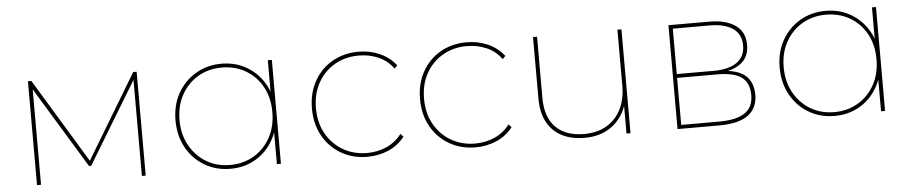

<svg xmlns="http://www.w3.org/2000/svg" viewBox="-36 -735 4525 952"><g transform="rotate(-5 2226.5 -258.5)"><path d="M117 0V-517H134L393 -90H384L641 -517H658V0H639V-488H645L393 -72H382L129 -488H137V0Z M1080 3Q1009 3 952 -30.5Q895 -64 862 -123.5Q829 -183 829 -259Q829 -336 862 -394.5Q895 -453 952 -486.5Q1009 -520 1080 -520Q1151 -520 1207 -486.5Q1263 -453 1295.5 -394.5Q1328 -336 1328 -259Q1328 -183 1295.5 -123.5Q1263 -64 1207 -30.5Q1151 3 1080 3ZM1080 -16Q1146 -16 1198.5 -47Q1251 -78 1281 -133Q1311 -188 1311 -259Q1311 -331 1281 -385.5Q1251 -440 1198.5 -470.5Q1146 -501 1080 -501Q1014 -501 962 -470.5Q910 -440 879.5 -385.5Q849 -331 849 -259Q849 -188 879.5 -133Q910 -78 962 -47Q1014 -16 1080 -16ZM1311 0V-190L1321 -260L1311 -330V-517H1331V0Z M1762 3Q1689 3 1631.5 -30.5Q1574 -64 1541 -123Q1508 -182 1508 -259Q1508 -336 1541 -395Q1574 -454 1631.5 -487Q1689 -520 1762 -520Q1818 -520 1866.5 -499Q1915 -478 1948 -436L1934 -421Q1904 -462 1859 -481.5Q1814 -501 1762 -501Q1695 -501 1642 -470.5Q1589 -440 1558.5 -385.5Q1528 -331 1528 -259Q1528 -187 1558.5 -132.5Q1589 -78 1642 -47Q1695 -16 1762 -16Q1814 -16 1859 -36Q1904 -56 1934 -96L1948 -81Q1915 -39 1866.5 -18Q1818 3 1762 3Z M2300 3Q2227 3 2169.5 -30.5Q2112 -64 2079 -123Q2046 -182 2046 -259Q2046 -336 2079 -395Q2112 -454 2169.5 -487Q2227 -520 2300 -520Q2356 -520 2404.5 -499Q2453 -478 2486 -436L2472 -421Q2442 -462 2397 -481.5Q2352 -501 2300 -501Q2233 -501 2180 -470.5Q2127 -440 2096.5 -385.5Q2066 -331 2066 -259Q2066 -187 2096.5 -132.5Q2127 -78 2180 -47Q2233 -16 2300 -16Q2352 -16 2397 -36Q2442 -56 2472 -96L2486 -81Q2453 -39 2404.5 -18Q2356 3 2300 3Z M2843 3Q2777 3 2729.5 -21.5Q2682 -46 2656.5 -94Q2631 -142 2631 -212V-517H2651V-212Q2651 -116 2701 -66Q2751 -16 2842 -16Q2907 -16 2954 -43.5Q3001 -71 3026 -121Q3051 -171 3051 -236V-517H3071V0H3051V-146L3053 -143Q3031 -76 2977 -36.5Q2923 3 2843 3Z M3305 0V-517H3508Q3590 -517 3637.5 -484Q3685 -451 3685 -386Q3685 -322 3638.5 -290.5Q3592 -259 3518 -259L3531 -268Q3622 -268 3663 -234.5Q3704 -201 3704 -136Q3704 -70 3657 -35Q3610 0 3512 0ZM3325 -19H3515Q3598 -19 3641 -47Q3684 -75 3684 -136Q3684 -197 3646 -225Q3608 -253 3525 -253H3325ZM3325 -272H3509Q3583 -272 3624 -300.5Q3665 -329 3665 -385Q3665 -441 3624 -469.5Q3583 -498 3509 -498H3325Z M4087 3Q4016 3 3959 -30.5Q3902 -64 3869 -123.5Q3836 -183 3836 -259Q3836 -336 3869 -394.5Q3902 -453 3959 -486.5Q4016 -520 4087 -520Q4158 -520 4214 -486.5Q4270 -453 4302.5 -394.5Q4335 -336 4335 -259Q4335 -183 4302.5 -123.5Q4270 -64 4214 -30.5Q4158 3 4087 3ZM4087 -16Q4153 -16 4205.5 -47Q4258 -78 4288 -133Q4318 -188 4318 -259Q4318 -331 4288 -385.5Q4258 -440 4205.5 -470.5Q4153 -501 4087 -501Q4021 -501 3969 -470.5Q3917 -440 3886.5 -385.5Q3856 -331 3856 -259Q3856 -188 3886.5 -133Q3917 -78 3969 -47Q4021 -16 4087 -16ZM4318 0V-190L4328 -260L4318 -330V-517H4338V0Z"/></g></svg>

Font: Montserrat Alternates Thin
Style: Regular
Weight: 100
Designer: Julieta Ulanovsky
Foundry: Julieta Ulanovsky
Version: Version 9.000